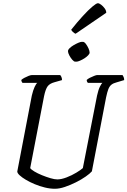

<svg xmlns="http://www.w3.org/2000/svg" viewBox="-20 -1169 789 1189"><path d="M320 0Q290 0 257.5 -8Q225 -16 195 -28.5Q165 -41 140.5 -55.5Q116 -70 101.5 -83.5Q87 -97 87 -107L177 -577Q185 -611 194.5 -631Q204 -651 211 -656H119Q118 -658 115 -662.5Q112 -667 112 -674Q118 -680 131 -687Q144 -694 157 -699Q170 -704 176 -704H353Q356 -701 360 -693Q364 -685 364 -673L318 -660Q288 -652 275 -634.5Q262 -617 253 -574L167 -128Q173 -119 193 -107Q213 -95 240 -84Q267 -73 292.5 -65.5Q318 -58 335 -58Q360 -58 392.5 -70.5Q425 -83 453 -100Q481 -117 493 -128L581 -577Q589 -613 598.5 -632Q608 -651 614 -656H524Q522 -658 519.5 -662.5Q517 -667 517 -674Q524 -681 537 -687.5Q550 -694 563 -699Q576 -704 580 -704H739Q741 -700 745 -693Q749 -686 749 -673L702 -659Q682 -654 670 -644.5Q658 -635 651 -617Q644 -599 637 -566L549 -108Q537 -94 510.5 -75.5Q484 -57 450 -40Q416 -23 382 -11.5Q348 0 320 0ZM453 -787Q445 -787 434.5 -799Q424 -811 415.5 -826.5Q407 -842 407 -852Q407 -860 417.5 -870.5Q428 -881 443 -889.5Q458 -898 471.5 -904Q485 -910 493 -910Q502 -910 511.5 -897.5Q521 -885 528 -869.5Q535 -854 535 -843Q535 -836 525.5 -826Q516 -816 502.5 -807.5Q489 -799 475 -793Q461 -787 453 -787ZM446 -787Q438 -787 427.5 -799Q417 -811 409 -826.5Q401 -842 401 -852Q401 -861 411.5 -871Q422 -881 436.5 -889.5Q451 -898 465 -904Q479 -910 487 -910Q495 -910 505 -897.5Q515 -885 521.5 -869.5Q528 -854 528 -843Q528 -836 518.5 -826Q509 -816 495.5 -807.5Q482 -799 468 -793Q454 -787 446 -787ZM448 -960Q440 -963 431.5 -971Q423 -979 421 -985Q459 -1033 493 -1070Q527 -1107 552 -1128Q577 -1149 586 -1149Q594 -1149 606 -1140Q618 -1131 628 -1117.5Q638 -1104 638 -1090Z"/></svg>

Font: Texturina Medium 12pt Light
Style: Italic
Weight: 300
Italic angle: -11°
Version: Version 1.002